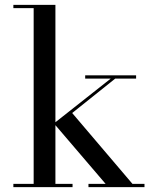

<svg xmlns="http://www.w3.org/2000/svg" viewBox="-20 -770 639 790"><path d="M35 -13.5H118.5V-736.5H35V-750H208V-267L435.5 -446.5H330.5V-460H540V-446.5H454L277 -305L525 -13.5H574.5V0H344V-13.5H414.5L208 -255V-13.5H278.5V0H35Z"/></svg>

Font: Bodoni Moda 16pt
Style: Regular
Weight: 400
Version: Version 2.3